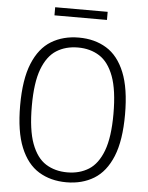

<svg xmlns="http://www.w3.org/2000/svg" viewBox="-60 -944 771 1002"><g transform="rotate(5 325.5 -443.5)"><path d="M325.5 9Q242.5 9 180.8 -28.8Q119 -66.5 84.8 -150Q50.5 -233.5 50.5 -370Q50.5 -506.5 84.8 -590Q119 -673.5 181 -711.2Q243 -749 325.5 -749Q408.5 -749 470.2 -711.2Q532 -673.5 566 -590Q600 -506.5 600 -370Q600 -233.5 565.8 -150Q531.5 -66.5 469.8 -28.8Q408 9 325.5 9ZM325.5 -43Q390 -43 438 -73.2Q486 -103.5 512.8 -174.5Q539.5 -245.5 539.5 -367.5Q539.5 -492.5 512.8 -564.2Q486 -636 438 -666.5Q390 -697 325.5 -697Q261 -697 213 -666.8Q165 -636.5 138.2 -565.8Q111.5 -495 111.5 -372.5Q111.5 -247.5 138.2 -175.5Q165 -103.5 213 -73.2Q261 -43 325.5 -43ZM188 -853.5V-896H463V-853.5Z"/></g></svg>

Font: Encode Sans SmCnd Lt
Style: Regular
Weight: 300
Width: 4
Designer: Multiple Designers
Foundry: Impallari Type
Version: Version 3.002; ttfautohint (v1.8.3) -l 8 -r 50 -G 200 -x 14 